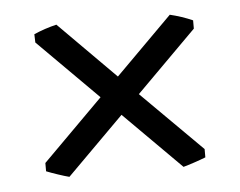

<svg xmlns="http://www.w3.org/2000/svg" viewBox="-34 -465 478 383"><g transform="rotate(-5 205.0 -273.5)"><path d="M45.4 -153.3 166.5 -274.4 46.4 -394.5 45.9 -411.1Q55.7 -415.5 68.1 -419.7Q80.6 -423.8 91.3 -426.3L204.6 -312.5L318.4 -426.3Q329.1 -423.8 341.6 -419.7Q354 -415.5 363.8 -411.1V-394.5L243.2 -273.9L364.3 -153.3V-136.7Q354.5 -132.8 341.3 -128.4Q328.1 -124 319.3 -121.6L205.1 -235.8L90.8 -121.6Q81.5 -124 68.4 -128.4Q55.2 -132.8 45.4 -136.7Z"/></g></svg>

Font: Gentium Plus Am
Style: Regular
Weight: 400
Designer: J. Victor Gaultney, Annie Olsen, Iska Routamaa, Becca Hirsbrunner
Foundry: SIL International
Version: Version 5.000